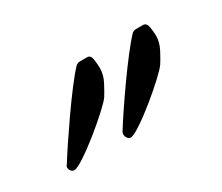

<svg xmlns="http://www.w3.org/2000/svg" viewBox="-51 -684 460 398"><g transform="rotate(-30 179.5 -485.5)"><path d="M36.6 -390.1Q31.7 -390.1 28.8 -394Q25.9 -397.9 25.9 -402.3Q25.9 -404.8 27.3 -406.5Q28.8 -408.2 29.3 -409.2Q37.1 -421.9 52.2 -444.6Q67.4 -467.3 85.4 -493.2Q103.5 -519 120.6 -541.5Q137.7 -564 149.4 -576.2Q150.9 -577.1 153.1 -578.4Q155.3 -579.6 158.7 -579.6H176.3Q184.6 -579.6 186.3 -567.9Q188 -556.2 188 -546.9Q188 -531.2 179.7 -515.4Q171.4 -499.5 165.5 -490.2Q160.6 -482.9 142.8 -466.6Q125 -450.2 103 -432.6Q81.1 -415 62.3 -402.6Q43.5 -390.1 36.6 -390.1ZM171.4 -390.1Q167 -390.1 164.1 -394.5Q161.1 -398.9 161.1 -403.3Q161.1 -405.3 161.6 -406.7Q162.1 -408.2 162.6 -409.2Q170.4 -421.9 185.5 -444.6Q200.7 -467.3 219 -493.2Q237.3 -519 254.6 -541.5Q272 -564 283.7 -576.2Q288.1 -579.6 293 -579.6H309.6Q318.4 -579.6 320.3 -567.9Q322.3 -556.2 322.3 -546.9Q322.3 -531.2 314.2 -515.9Q306.2 -500.5 299.8 -490.7Q294.9 -483.4 277.3 -467Q259.8 -450.7 237.8 -432.9Q215.8 -415 197 -402.6Q178.2 -390.1 171.4 -390.1Z"/></g></svg>

Font: David Libre
Style: Regular
Weight: 400
Designer: Ismar David, J. Victor Gaultney, Annie Olsen and Meir Sadan
Foundry: Monotype Imaging Inc. & SIL International
Version: Version 1.100; ttfautohint (v1.8.4.7-5d5b)